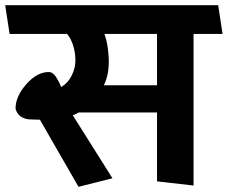

<svg xmlns="http://www.w3.org/2000/svg" viewBox="-31 -700 879 741"><path d="M575 -569H372Q381 -544 385 -514.5Q389 -485 389 -463Q389 -438 384.5 -415Q380 -392 370 -371H575ZM123 -238 88 -239Q65 -239 49 -250.5Q33 -262 29 -281Q29 -328 70.5 -375Q112 -422 157 -422Q173 -422 185.5 -402.5Q198 -383 205 -364Q232 -380 246 -409Q260 -438 260 -466Q260 -497 251.5 -524Q243 -551 228 -569H6L-11 -680H811L828 -569H716V16L575 0V-266H273Q267 -263 261.5 -260Q256 -257 250 -255L403 -12L272 21Z"/></svg>

Font: Palanquin Dark
Style: Regular
Weight: 400
Designer: Pria Ravichandran
Version: Version 1.000